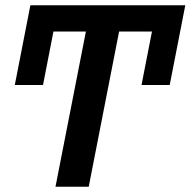

<svg xmlns="http://www.w3.org/2000/svg" viewBox="-20 -708 723 728"><path d="M431.6 -588.4 316.4 0H190.4L305.7 -588.4H182.6L143.1 -385.7H36.1L95.2 -688H682.6L623.5 -385.7H516.6L556.2 -588.4Z"/></svg>

Font: Arimo SemiBold
Style: Italic
Weight: 600
Italic angle: -12°
Version: Version 1.33